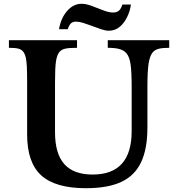

<svg xmlns="http://www.w3.org/2000/svg" viewBox="-20 -982 920 1012"><path d="M757 -522V-310Q757 -197 723.5 -126.5Q690 -56 619 -23Q548 10 433 10Q272 10 197.5 -57.5Q123 -125 123 -273V-547Q123 -599 121.5 -630Q120 -661 116 -678.5Q112 -696 105 -706Q96 -720 79 -725Q62 -730 27 -730V-770H386V-730Q344 -730 324 -725.5Q304 -721 293 -708Q280 -692 275 -658.5Q270 -625 270 -547V-285Q270 -172 319 -117Q368 -62 468 -62Q674 -62 674 -291V-522Q674 -605 668 -644.5Q662 -684 645 -703Q632 -717 609.5 -723.5Q587 -730 548 -730V-770H872V-730Q835 -730 815 -724.5Q795 -719 784 -705Q769 -686 763 -645.5Q757 -605 757 -522ZM291 -828Q301 -887 334 -924.5Q367 -962 410 -962Q434 -962 464.5 -950.5Q495 -939 524.5 -927.5Q554 -916 576 -916Q595 -916 606.5 -925.5Q618 -935 625 -958H670Q666 -926 651 -894Q636 -862 611.5 -841Q587 -820 553 -820Q537 -820 514.5 -827.5Q492 -835 467 -844.5Q442 -854 419.5 -861Q397 -868 381 -868Q364 -868 354.5 -859.5Q345 -851 337 -828Z"/></svg>

Font: Libre Baskerville
Style: Bold
Weight: 700
Designer: Pablo Impallari, Rodrigo Fuenzalida
Foundry: Pablo Impallari, Rodrigo Fuenzalida
Version: Version 1.051; ttfautohint (v1.8.4.7-5d5b)